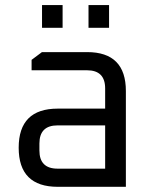

<svg xmlns="http://www.w3.org/2000/svg" viewBox="-20 -721 582 741"><path d="M203 0Q52.1 0 52.1 -150.9Q52.1 -301.8 203 -301.8H385.8V-379.7Q385.8 -449.8 315.7 -449.8H101.9V-490L141.9 -519.9H316.3Q465.8 -519.9 465.8 -369.7V0ZM132.1 -140.2Q132.1 -70.1 202.2 -70.1H385.8V-237.1H202.2Q132.1 -237.1 132.1 -167ZM142.2 -613.7V-701.5H221.6V-613.7ZM321.6 -613.7V-701.5H400.9V-613.7Z"/></svg>

Font: Oxanium ExtraLight
Style: Regular
Weight: 200
Designer: Severin Meyer
Version: Version 2.000